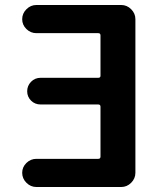

<svg xmlns="http://www.w3.org/2000/svg" viewBox="-20 -750 642 770"><path d="M374 -113Q383 -113 383 -122V-322Q383 -331 374 -331H143Q120 -331 104.5 -346.5Q89 -362 89 -384Q89 -406 104.5 -422Q120 -438 143 -438H374Q383 -438 383 -446V-608Q383 -617 374 -617H126Q103 -617 86 -633.5Q69 -650 69 -673Q69 -696 86 -713Q103 -730 126 -730H466Q489 -730 506 -713Q523 -696 523 -673V-57Q523 -34 506 -17Q489 0 466 0H126Q103 0 86 -17Q69 -34 69 -57Q69 -80 86 -96.5Q103 -113 126 -113Z"/></svg>

Font: Rounded Mplus 1c Bold
Style: Bold
Weight: 700
Version: Version 1.059.20150529